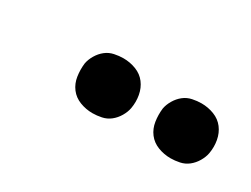

<svg xmlns="http://www.w3.org/2000/svg" viewBox="-29 -883 558 426"><g transform="rotate(30 250.0 -670.0)"><path d="M405 -600Q388 -600 372.5 -606Q357 -612 347.5 -624.5Q338 -637 335.5 -653.5Q333 -670 335 -687Q337 -698 343.5 -709Q350 -720 359.5 -727.5Q369 -735 381 -737.5Q393 -740 404 -740Q421 -740 436.5 -734Q452 -728 461.5 -715.5Q471 -703 474 -686.5Q477 -670 474 -653Q472 -642 465.5 -631Q459 -620 449.5 -612.5Q440 -605 428 -602.5Q416 -600 405 -600ZM205 -600Q188 -600 172.5 -606Q157 -612 147.5 -624.5Q138 -637 135.5 -653.5Q133 -670 135 -687Q137 -698 143.5 -709Q150 -720 159.5 -727.5Q169 -735 181 -737.5Q193 -740 204 -740Q221 -740 236.5 -734Q252 -728 261.5 -715.5Q271 -703 274 -686.5Q277 -670 274 -653Q272 -642 265.5 -631Q259 -620 249.5 -612.5Q240 -605 228 -602.5Q216 -600 205 -600Z"/></g></svg>

Font: Iosevka Term Curly SmBd Obl
Style: Regular
Weight: 600
Italic angle: -9°
Designer: Belleve Invis
Foundry: Belleve Invis
Version: Version 32.3.0